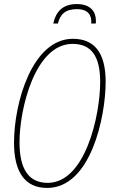

<svg xmlns="http://www.w3.org/2000/svg" viewBox="-20 -915 566 945"><path d="M242 -799H265C276 -845 302 -870 358 -870C418 -870 432 -836 429 -799H451C452 -802 452 -807 452 -814C452 -857 426 -895 358 -895C289 -895 255 -858 242 -799ZM212 10C427 10 500 -340 500 -513C500 -661 440 -724 339 -724C138 -724 49 -408 49 -213C49 -72 100 10 212 10ZM215 -15C121 -15 76 -83 76 -215C76 -378 152 -699 337 -699C430 -699 473 -638 473 -512C473 -345 399 -15 215 -15Z"/></svg>

Font: Noto Sans Condensed Thin
Style: Italic
Weight: 100
Width: 3
Italic angle: -12°
Designer: Monotype Design Team
Foundry: Monotype Imaging Inc.
Version: Version 2.013